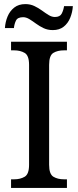

<svg xmlns="http://www.w3.org/2000/svg" viewBox="-20 -918 381 938"><path d="M34 0V-42H50Q79 -42 100.5 -54.5Q122 -67 122 -113V-601Q122 -647 100.5 -659.5Q79 -672 50 -672H34V-714H307V-672H292Q261 -672 240.5 -659.5Q220 -647 220 -601V-113Q220 -67 241 -54.5Q262 -42 292 -42H307V0ZM238 -771Q213 -771 193 -780.5Q173 -790 156 -802.5Q139 -815 123.5 -824.5Q108 -834 93 -834Q66 -834 58 -817.5Q50 -801 48 -781H4Q6 -811 17 -837.5Q28 -864 49.5 -881Q71 -898 104 -898Q128 -898 148 -888.5Q168 -879 185 -866.5Q202 -854 217.5 -844.5Q233 -835 248 -835Q273 -835 281.5 -851.5Q290 -868 293 -888H336Q334 -858 323 -831Q312 -804 291 -787.5Q270 -771 238 -771Z"/></svg>

Font: Noto Serif SemiCondensed
Style: Regular
Weight: 400
Width: 4
Designer: Monotype Design Team
Foundry: Monotype Imaging Inc.
Version: Version 2.013